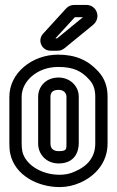

<svg xmlns="http://www.w3.org/2000/svg" viewBox="-20 -729 474 780"><path d="M68 -336C68 -399 131 -457 216 -457C278 -457 311 -441 343 -405C359 -388 367 -366 367 -336V-146C367 -92 337 -55 286 -33C265 -23 245 -19 222 -19C147 -19 83 -61 71 -113C69 -124 68 -133 68 -146ZM18 -336V-146C18 -131 19 -116 22 -103C41 -17 133 31 222 31C251 31 279 25 306 13C369 -15 417 -70 417 -146V-336C417 -376 406 -410 379 -439C339 -483 289 -507 216 -507C111 -507 18 -433 18 -336ZM218 -414C164 -414 135 -375 135 -336V-146C135 -101 169 -65 218 -65C284 -65 300 -113 300 -148V-336C300 -381 263 -414 218 -414ZM218 -364C239 -364 250 -351 250 -336V-148C250 -123 252 -115 218 -115C195 -115 185 -127 185 -146V-336C185 -351 192 -364 218 -364ZM205 -573 283 -658 285 -659H317L213 -574C212 -574 211 -573 211 -573ZM185 -523H213C225 -523 231 -525 242 -533L357 -627C394 -657 372 -709 331 -709H283C269 -709 258 -705 248 -694L155 -592C139 -575 141 -549 157 -534C165 -527 174 -523 185 -523Z"/></svg>

Font: DIN Rundschrift
Style: BreitKont
Weight: 400
Width: 7
Version: Version 1.027